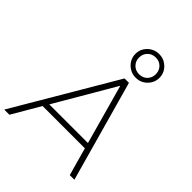

<svg xmlns="http://www.w3.org/2000/svg" viewBox="-274 -1122 1264 1264"><g transform="rotate(45 357.5 -490.0)"><path d="M-6 0 409 -705H450L647 0H604L547 -204L569 -195H132L161 -204L42 0ZM422 -649 176 -228 155 -234H558L541 -228L424 -649ZM457 -760Q426 -760 400.5 -775Q375 -790 360 -815Q345 -840 345 -870Q345 -901 360 -925.5Q375 -950 400.5 -965Q426 -980 457 -980Q489 -980 514 -965Q539 -950 554 -925.5Q569 -901 569 -870Q569 -840 554 -815Q539 -790 514 -775Q489 -760 457 -760ZM457 -792Q492 -792 513.5 -814.5Q535 -837 535 -870Q535 -903 513.5 -925.5Q492 -948 457 -948Q423 -948 401 -925.5Q379 -903 379 -870Q379 -837 401 -814.5Q423 -792 457 -792Z"/></g></svg>

Font: Mulish ExtraLight ExtraLight
Style: Italic
Weight: 250
Italic angle: -9°
Version: Version 3.603